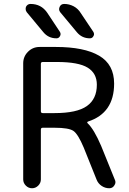

<svg xmlns="http://www.w3.org/2000/svg" viewBox="-20 -999 673 998"><path d="M192.4 -420.9Q192.4 -411.1 202.1 -411.1H263.7Q379.9 -411.1 431.6 -447.8Q483.4 -484.4 483.4 -558.6Q483.4 -618.2 435.5 -647.5Q387.7 -676.8 276.4 -676.8H202.1Q192.4 -676.8 192.4 -667ZM100.6 -66.4V-669.9Q100.6 -705.1 125.5 -730Q150.4 -754.9 185.5 -754.9H270.5Q417 -754.9 495.1 -709.5Q573.2 -664.1 573.2 -564.5Q573.2 -411.1 437.5 -367.2Q434.6 -366.2 433.6 -363.3Q432.6 -360.4 435.5 -358.4Q468.8 -327.1 505.9 -240.2L577.1 -64.5Q580.1 -58.6 580.1 -51.8Q580.1 -43 574.2 -35.2Q565.4 -20.5 547.9 -20.5Q526.4 -20.5 508.3 -32.7Q490.2 -44.9 482.4 -64.5L415 -232.4Q385.7 -301.8 361.8 -318.4Q337.9 -335 263.7 -335H202.1Q192.4 -335 192.4 -325.2V-66.4Q192.4 -47.9 178.7 -34.2Q165 -20.5 146.5 -20.5Q127.9 -20.5 114.3 -34.2Q100.6 -47.9 100.6 -66.4ZM447.3 -799.8Q406.2 -799.8 379.9 -831.1L293 -935.5Q283.2 -948.2 290 -963.4Q296.9 -978.5 313.5 -978.5Q339.8 -978.5 362.8 -966.3Q385.7 -954.1 399.4 -931.6L464.8 -834Q468.8 -828.1 468.8 -821.3Q468.8 -816.4 465.8 -811.5Q460 -799.8 447.3 -799.8ZM273.4 -799.8Q231.4 -799.8 205.1 -832L119.1 -935.5Q113.3 -943.4 113.3 -952.1Q113.3 -958 115.2 -963.9Q123 -978.5 138.7 -978.5Q194.3 -978.5 225.6 -932.6L291 -834Q294.9 -828.1 294.9 -822.3Q294.9 -816.4 292 -811.5Q286.1 -799.8 273.4 -799.8Z"/></svg>

Font: Gen Jyuu GothicX Regular
Style: Regular
Weight: 400
Designer: [Source Han Sans]
Ryoko NISHIZUKA  (kana & ideographs); Paul D. Hunt (Latin, Greek & Cyrillic); Wenlong ZHANG  (bopomofo
Version: Version 1.002.20150607